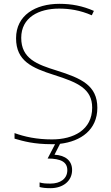

<svg xmlns="http://www.w3.org/2000/svg" viewBox="-20 -744 583 1004"><path d="M357 145C357 97 323 68 265 65L294 8C404 -5 489 -66 489 -180C489 -298 404 -335 277 -375C174 -407 91 -437 91 -546C91 -653 183 -699 289 -699C342 -699 398 -691 460 -664L471 -687C412 -713 354 -724 291 -724C165 -724 64 -664 64 -544C64 -425 147 -389 263 -352C386 -313 462 -280 462 -181C462 -65 365 -15 252 -15C171 -15 109 -29 56 -48V-19C104 -5 158 10 250 10C256 10 262 10 268 10L229 85C300 85 332 104 332 146C332 191 295 216 244 216C219 216 204 215 187 210V234C202 238 219 240 244 240C309 240 357 203 357 145Z"/></svg>

Font: Noto Sans Arabic Thin
Style: Regular
Weight: 100
Designer: Monotype Design Team, Nadine Chahine, Nizar Qandah and Khaled Hosny
Foundry: Monotype Imaging Inc.
Version: Version 2.012